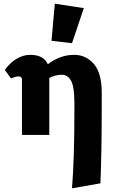

<svg xmlns="http://www.w3.org/2000/svg" viewBox="-20 -731 623 1040"><path d="M531 -146Q531 92 524 262L370 289Q383 127 383 -127V-174Q383 -259 365.5 -292.5Q348 -326 315 -326Q281 -326 247 -309V0H99V-296Q99 -310 93.5 -313.5Q88 -317 79 -317Q64 -317 40 -306L6 -352Q33 -390 69 -412Q105 -434 144 -434Q216 -434 239 -383Q306 -434 382 -434Q445 -434 488 -385Q531 -336 531 -229ZM259 -510 277 -711 434 -687 370 -497Z"/></svg>

Font: Ysabeau Ultrabold
Style: Regular
Weight: 800
Designer: Christian Thalmann (Catharsis Fonts)
Version: Version 0.003